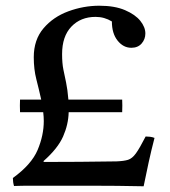

<svg xmlns="http://www.w3.org/2000/svg" viewBox="-20 -650 595 671"><path d="M482 1Q439 0 389.5 -0.5Q340 -1 291 -1Q242 -1 200 -1Q140 -1 96 -1Q52 -1 29 0Q25 -13 25 -28Q90 -75 111.5 -126Q133 -177 133 -227Q133 -242 131 -258H50Q49 -282 50 -302H124Q116 -338 107 -373Q98 -408 98 -450Q98 -511 132 -551Q166 -591 219 -610.5Q272 -630 327 -630Q381 -630 417 -614.5Q453 -599 470.5 -577Q488 -555 488 -533Q488 -513 475 -498Q462 -483 439 -483Q411 -483 391 -508Q371 -533 371 -575Q345 -591 314 -591Q262 -591 229.5 -557Q197 -523 197 -461Q197 -429 201.5 -407Q206 -385 211 -361.5Q216 -338 219 -302H407Q408 -282 407 -258H220Q219 -215 200.5 -173Q182 -131 132 -87L133 -84Q188 -84 258 -84.5Q328 -85 387 -86Q413 -87 427.5 -91.5Q442 -96 455 -114Q468 -132 489 -173Q496 -173 504.5 -172Q513 -171 520 -168Q509 -126 499.5 -82.5Q490 -39 482 1Z"/></svg>

Font: Tiro Devanagari Hindi
Style: Regular
Weight: 400
Designer: Devanagari: John Hudson & Fiona Ross. Latin: John Hudson.
Foundry: Tiro Typeworks Ltd.
Version: Version 1.52